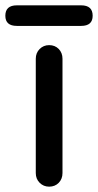

<svg xmlns="http://www.w3.org/2000/svg" viewBox="-70 -699 367 719"><path d="M164 -51Q164 -29 150 -14.5Q136 0 114 0Q93 0 78.5 -14.5Q64 -29 64 -51V-479Q64 -501 78.5 -515.5Q93 -530 114 -530Q136 -530 150 -515.5Q164 -501 164 -479ZM-7 -602Q-50 -602 -50 -640Q-50 -679 -7 -679H234Q277 -679 277 -640Q277 -602 234 -602Z"/></svg>

Font: Quicksand SemiBold
Style: Regular
Weight: 600
Designer: Andrew Paglinawan
Foundry: Andrew Paglinawan
Version: Version 3.004